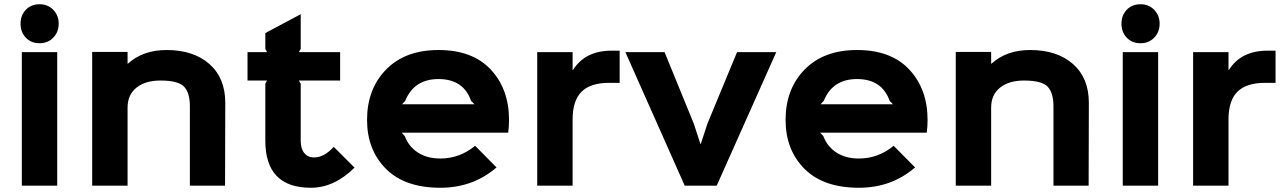

<svg xmlns="http://www.w3.org/2000/svg" viewBox="-20 -876 6057 906"><path d="M250 -630V0H83V-630ZM167 -672Q127 -672 102 -698Q77 -724 77 -764Q77 -804 102 -830Q127 -856 167 -856Q206 -856 231.5 -829.5Q257 -803 257 -764Q257 -725 231.5 -698.5Q206 -672 167 -672Z M1043 -391 1042 0H876V-375Q876 -438 848.5 -467Q821 -496 737 -496Q666 -496 624 -462.5Q582 -429 582 -368V0H415V-631H582V-576H584Q655 -640 766 -640Q893 -640 968 -574Q1043 -508 1043 -391Z M1555 -183 1653 -85Q1557 10 1447 10Q1232 10 1232 -212V-481L1240 -496H1148V-630H1240L1232 -645V-720L1399 -809V-645L1390 -630H1585V-496H1390L1399 -481V-212Q1399 -174 1416 -153.5Q1433 -133 1462 -133Q1509 -133 1555 -183Z M1877 -384H2219L2203 -400Q2167 -503 2049 -503Q1934 -503 1892 -400ZM2382 -310Q2382 -277 2378 -250H1875L1890 -234Q1908 -185 1951.5 -156.5Q1995 -128 2058 -128Q2149 -128 2222 -188L2323 -86Q2212 10 2058 10Q1890 10 1801 -79.5Q1712 -169 1712 -310Q1712 -456 1802 -548Q1892 -640 2049 -640Q2210 -640 2296 -547.5Q2382 -455 2382 -310Z M2904 -637V-485H2854Q2766 -485 2724 -443Q2682 -401 2682 -312V0H2515V-630H2682V-546H2684Q2741 -637 2867 -637Z M3458 -630H3643L3362 0H3211L2931 -630H3116L3254 -292L3285 -197H3287L3318 -292Z M3852 -384H4194L4178 -400Q4142 -503 4024 -503Q3909 -503 3867 -400ZM4357 -310Q4357 -277 4353 -250H3850L3865 -234Q3883 -185 3926.5 -156.5Q3970 -128 4033 -128Q4124 -128 4197 -188L4298 -86Q4187 10 4033 10Q3865 10 3776 -79.5Q3687 -169 3687 -310Q3687 -456 3777 -548Q3867 -640 4024 -640Q4185 -640 4271 -547.5Q4357 -455 4357 -310Z M5118 -391 5117 0H4951V-375Q4951 -438 4923.5 -467Q4896 -496 4812 -496Q4741 -496 4699 -462.5Q4657 -429 4657 -368V0H4490V-631H4657V-576H4659Q4730 -640 4841 -640Q4968 -640 5043 -574Q5118 -508 5118 -391Z M5445 -630V0H5278V-630ZM5362 -672Q5322 -672 5297 -698Q5272 -724 5272 -764Q5272 -804 5297 -830Q5322 -856 5362 -856Q5401 -856 5426.5 -829.5Q5452 -803 5452 -764Q5452 -725 5426.5 -698.5Q5401 -672 5362 -672Z M5999 -637V-485H5949Q5861 -485 5819 -443Q5777 -401 5777 -312V0H5610V-630H5777V-546H5779Q5836 -637 5962 -637Z"/></svg>

Font: Sinkin Sans 700 Bold
Style: Bold
Weight: 700
Designer: Keith Bates
Foundry: K-Type
Version: Sinkin Sans (version 1.0)  by Keith Bates   •   © 2014   www